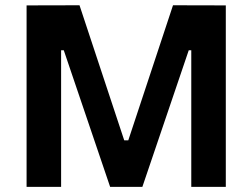

<svg xmlns="http://www.w3.org/2000/svg" viewBox="-20 -724 978 744"><path d="M406.7 0H531.7L711.4 -529.3H721.2V0H855V-703.1L650.4 -703.6L477.1 -180.2H461.4L288.1 -703.6L83 -703.1V0H216.8V-529.3H227.1Z"/></svg>

Font: Wand UI Pro Bold
Style: Regular
Weight: 700
Designer: Andreas Faust
Version: Version 1.003;FEAKit 1.0